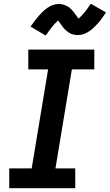

<svg xmlns="http://www.w3.org/2000/svg" viewBox="-20 -998 582 1018"><path d="M29 0V-105H148L235 -630H130V-735H480V-630H361L274 -105H379V0ZM222 -810 142 -857Q154 -874 165 -888.5Q176 -903 186.5 -915Q197 -927 207.5 -937Q218 -947 231.5 -956.5Q245 -966 260.5 -971.5Q276 -977 292 -977Q297 -977 301.5 -976.5Q306 -976 310.5 -975Q315 -974 319.5 -972.5Q324 -971 328 -969Q332 -967 336.5 -965Q341 -963 344.5 -960.5Q348 -958 351 -955Q354 -952 358 -948.5Q362 -945 364.5 -941.5Q367 -938 370 -935Q373 -932 375 -928.5Q377 -925 379.5 -922Q382 -919 385.5 -914.5Q389 -910 391.5 -906Q394 -902 396.5 -899Q399 -896 399 -894H390Q389 -894 389 -895L393 -897Q396 -899 399 -901.5Q402 -904 404.5 -906.5Q407 -909 408.5 -911Q410 -913 412 -914.5Q414 -916 415.5 -918Q417 -920 419 -922.5Q421 -925 423 -927Q425 -929 427.5 -932Q430 -935 432 -937.5Q434 -940 436.5 -943Q439 -946 441.5 -949.5Q444 -953 446 -956Q448 -959 450.5 -963Q453 -967 455.5 -970.5Q458 -974 462 -978L542 -932Q530 -914 519.5 -899.5Q509 -885 498.5 -873.5Q488 -862 477 -851.5Q466 -841 452.5 -832Q439 -823 424 -817.5Q409 -812 393 -812Q388 -812 383.5 -812.5Q379 -813 374 -814Q369 -815 364.5 -816Q360 -817 356 -819Q352 -821 348 -823.5Q344 -826 340.5 -828.5Q337 -831 334 -833.5Q331 -836 327 -839.5Q323 -843 320 -846.5Q317 -850 314 -853.5Q311 -857 309 -860.5Q307 -864 304.5 -867Q302 -870 299 -874.5Q296 -879 293 -883Q290 -887 287.5 -890Q285 -893 285 -895Q286 -895 288.5 -894.5Q291 -894 293 -894H295Q295 -893 291.5 -891Q288 -889 285 -886.5Q282 -884 280 -881.5Q278 -879 276 -877.5Q274 -876 272 -874Q270 -872 268.5 -870Q267 -868 265 -866Q263 -864 261 -861.5Q259 -859 256.5 -856.5Q254 -854 252.5 -851Q251 -848 248.5 -845Q246 -842 243.5 -839Q241 -836 238.5 -832.5Q236 -829 233.5 -825.5Q231 -822 228.5 -818Q226 -814 222 -810Z"/></svg>

Font: Iosevka Extrabold
Style: Italic
Weight: 800
Italic angle: -9°
Monospace: yes
Designer: Belleve Invis
Foundry: Belleve Invis
Version: Version 32.5.0; ttfautohint (v1.8.4)